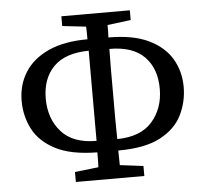

<svg xmlns="http://www.w3.org/2000/svg" viewBox="-50 -733 842 785"><g transform="rotate(-5 371.0 -340.0)"><path d="M137 -350Q137 -268 184.5 -214Q232 -160 329 -160Q329 -201 329 -241Q329 -281 329 -320V-369Q329 -410 329 -450Q329 -490 329 -530Q232 -529 184.5 -480.5Q137 -432 137 -350ZM413 -320Q413 -283 413 -242Q413 -201 414 -160Q510 -161 557.5 -215Q605 -269 605 -350Q605 -433 557.5 -481.5Q510 -530 414 -530Q413 -491 413 -451.5Q413 -412 413 -371ZM230 -640V-680H511V-640L415 -628Q415 -615 415 -602.5Q415 -590 414 -577Q515 -577 578.5 -546.5Q642 -516 672.5 -464.5Q703 -413 703 -349Q703 -287 676 -233Q649 -179 586 -146Q523 -113 414 -113Q414 -98 414.5 -82.5Q415 -67 415 -53L511 -41V0H230V-41L327 -52Q328 -67 328 -82Q328 -97 328 -113Q220 -114 156.5 -147Q93 -180 65.5 -233.5Q38 -287 38 -349Q38 -415 70.5 -466.5Q103 -518 167.5 -547.5Q232 -577 328 -577Q328 -590 328 -603Q328 -616 327 -629Z"/></g></svg>

Font: Source Serif 4
Style: Regular
Weight: 400
Designer: Frank Grießhammer
Foundry: Adobe
Version: Version 4.005;hotconv 1.1.0;makeotfexe 2.6.0